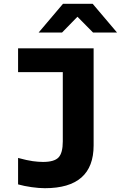

<svg xmlns="http://www.w3.org/2000/svg" viewBox="-20 -770 640 1009"><path d="M216 219Q185 219 146 213.5Q107 208 75 199V60Q123 73 152.5 77Q182 81 206 81Q265 81 287.5 57.5Q310 34 310 -27V-391H75V-516H472V-6Q472 219 216 219ZM183 -599 311 -750H467L595 -599H469L387 -682L306 -599Z"/></svg>

Font: Red Hat Mono
Style: Regular
Weight: 300
Monospace: yes
Designer: Pentagram, MCKL
Foundry: Pentagram, MCKL
Version: Version 1.023